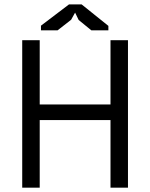

<svg xmlns="http://www.w3.org/2000/svg" viewBox="-20 -870 696 890"><path d="M492.2 0Q512.7 0 573.2 0Q573.2 -170.9 573.2 -683.6Q552.7 -683.6 492.2 -683.6Q492.2 -609.4 492.2 -385.7Q410.2 -385.7 164.1 -385.7Q164.1 -460 164.1 -683.6Q143.6 -683.6 83 -683.6Q83 -512.7 83 0Q103.5 0 164.1 0Q164.1 -78.1 164.1 -313.5Q246.1 -313.5 492.2 -313.5Q492.2 -235.4 492.2 0ZM169.9 -751Q169.9 -746.1 169.9 -729.5Q189.5 -729.5 247.1 -729.5Q262.7 -742.2 309.6 -778.3Q314.5 -786.1 328.1 -811.5Q332 -802.7 344.7 -777.3Q359.4 -765.6 403.3 -729.5Q422.9 -729.5 482.4 -729.5Q482.4 -734.4 482.4 -750Q451.2 -775.4 358.4 -849.6Q343.8 -849.6 299.8 -849.6Q267.6 -825.2 169.9 -751Z"/></svg>

Font: Aptus Gothic JP
Style: Medium
Weight: 400
Designer: Fuminori Ogawa / Motoya
Version: Version 1